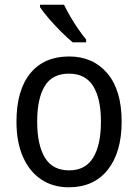

<svg xmlns="http://www.w3.org/2000/svg" viewBox="-20 -879 586 816"><path d="M497 -362Q497 -232 438 -157.5Q379 -83 272 -83Q205 -83 155 -116.5Q105 -150 77.5 -212.5Q50 -275 50 -362Q50 -495 108.5 -567Q167 -639 274 -639Q375 -639 436 -567.5Q497 -496 497 -362ZM138 -362Q138 -264 170.5 -209.5Q203 -155 274 -155Q343 -155 376 -209Q409 -263 409 -362Q409 -460 376 -513Q343 -566 273 -566Q202 -566 170 -513Q138 -460 138 -362ZM252 -859Q263 -836 279 -808.5Q295 -781 313 -755Q331 -729 346 -711V-699H289Q267 -717 239 -745Q211 -773 186.5 -801.5Q162 -830 150 -849V-859Z"/></svg>

Font: Noto Sans Kannada UI SemiCondensed
Style: Regular
Weight: 400
Width: 4
Designer: Jelle Bosma - Monotype Design Team
Foundry: Monotype Imaging Inc.
Version: Version 2.005; ttfautohint (v1.8.4.7-5d5b)